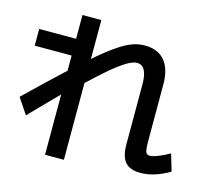

<svg xmlns="http://www.w3.org/2000/svg" viewBox="-118 -925 1235 1131"><g transform="rotate(15 500.0 -360.0)"><path d="M818 24Q754 24 725 -10Q696 -44 696 -116V-482Q696 -597 634 -597Q615 -597 590 -585Q565 -573 526.5 -544.5Q488 -516 433 -466Q378 -416 300 -342H289Q246 -299 194 -246Q142 -193 80 -129L16 -225Q142 -347 233.5 -432Q325 -517 389.5 -571Q454 -625 500 -655Q546 -685 581.5 -696.5Q617 -708 651 -708Q731 -708 773 -658.5Q815 -609 815 -514V-174Q815 -121 821 -104.5Q827 -88 845 -88Q863 -88 894.5 -100Q926 -112 964 -134L995 -31Q950 -4 905 10Q860 24 818 24ZM249 66V-539H24V-641H249V-786H364V66Z"/></g></svg>

Font: M PLUS 1 Code SemiBold
Style: Regular
Weight: 600
Designer: Coji Morishita
Foundry: UNDERFOREST DESIGN
Version: Version 1.005